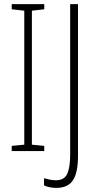

<svg xmlns="http://www.w3.org/2000/svg" viewBox="-20 -734 473 933"><path d="M195 0H37V-25L98 -31V-682L37 -689V-714H195V-689L135 -682V-31L195 -25ZM254 179Q220 179 194 167V132Q208 136 222.5 139Q237 142 252 142Q293 142 307 110Q321 78 321 17V-714H359V24Q359 105 334.5 142Q310 179 254 179Z"/></svg>

Font: Noto Sans Devanagari ExtraCondensed ExtraLight
Style: Regular
Weight: 200
Width: 2
Designer: Jelle Bosma - Monotype Design Team
Foundry: Monotype Imaging Inc.
Version: Version 2.004; ttfautohint (v1.8.4.7-5d5b)